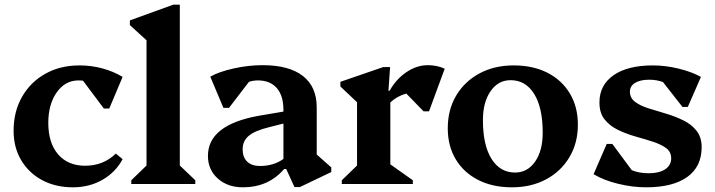

<svg xmlns="http://www.w3.org/2000/svg" viewBox="-20 -785 3051 819"><path d="M291 14Q217 14 160 -16.5Q103 -47 70.5 -101.5Q38 -156 38 -227Q38 -309 74 -372Q110 -435 173.5 -470.5Q237 -506 319 -506Q370 -506 417.5 -493Q465 -480 503 -457L446 -322H423L334 -441Q325 -442 315 -442Q258 -442 222 -391Q186 -340 186 -261Q186 -175 228 -126.5Q270 -78 343 -78Q421 -78 474 -130L503 -106Q473 -50 417 -18Q361 14 291 14Z M540 0V-16L605 -79V-613L534 -678V-698L719 -765H747V-79L813 -16V0Z M1016 14Q951 14 909 -23.5Q867 -61 867 -120Q867 -252 1083 -291L1189 -309V-316Q1189 -377 1160.5 -409.5Q1132 -442 1080 -442Q1061 -442 1042 -436L957 -325H933L877 -458Q914 -479 976.5 -493Q1039 -507 1100 -507Q1213 -507 1272 -461Q1331 -415 1331 -327V-126L1393 -71V-51L1259 13H1236L1201 -64H1192Q1125 14 1016 14ZM1015 -148Q1015 -114 1034.5 -95.5Q1054 -77 1089 -77Q1147 -77 1189 -107V-258L1130 -243Q1068 -228 1041.5 -206Q1015 -184 1015 -148Z M1438 0V-16L1503 -79V-349L1432 -416V-436L1615 -499H1644L1637 -398H1642Q1670 -448 1714 -477.5Q1758 -507 1805 -507Q1844 -507 1877 -492L1810 -310H1787L1713 -386Q1672 -374 1645 -348V-84L1741 -16V0Z M2164 14Q2081 14 2019.5 -17.5Q1958 -49 1924 -105.5Q1890 -162 1890 -238Q1890 -317 1926 -377.5Q1962 -438 2025.5 -472Q2089 -506 2171 -506Q2254 -506 2315.5 -474.5Q2377 -443 2411 -386Q2445 -329 2445 -253Q2445 -175 2409 -114.5Q2373 -54 2309.5 -20Q2246 14 2164 14ZM2177 -49Q2230 -49 2262.5 -95.5Q2295 -142 2295 -219Q2295 -326 2258.5 -384.5Q2222 -443 2158 -443Q2105 -443 2072.5 -396Q2040 -349 2040 -272Q2040 -166 2076.5 -107.5Q2113 -49 2177 -49Z M2736 14Q2678 14 2616.5 -1Q2555 -16 2512 -42L2568 -171H2592L2675 -59Q2706 -46 2747 -46Q2792 -46 2817.5 -63Q2843 -80 2843 -110Q2843 -138 2820.5 -154Q2798 -170 2763.5 -181Q2729 -192 2690 -203Q2651 -214 2616 -231Q2581 -248 2559 -275.5Q2537 -303 2537 -348Q2537 -422 2597 -464Q2657 -506 2765 -506Q2818 -506 2874 -492.5Q2930 -479 2970 -457L2914 -329H2891L2808 -435Q2780 -445 2750 -445Q2711 -445 2689 -431.5Q2667 -418 2667 -394Q2667 -367 2689 -350.5Q2711 -334 2746 -323Q2781 -312 2820 -300.5Q2859 -289 2894 -272Q2929 -255 2951 -227.5Q2973 -200 2973 -157Q2973 -74 2911.5 -30Q2850 14 2736 14Z"/></svg>

Font: Platypi SemiBold
Style: Regular
Weight: 600
Designer: David Sargent
Foundry: Bolt Cutter Type
Version: Version 1.200; ttfautohint (v1.8.4.7-5d5b)